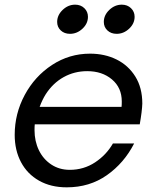

<svg xmlns="http://www.w3.org/2000/svg" viewBox="-20 -793 669 823"><path d="M43 -215Q43 -306 86 -386Q129 -466 203 -514.5Q277 -563 366 -563Q429 -563 479.5 -538Q530 -513 560 -465Q590 -417 590 -349Q589 -317 579 -260H129Q128 -252 128 -235Q128 -188 146.5 -149.5Q165 -111 199.5 -88Q234 -65 279 -65Q339 -65 387.5 -97Q436 -129 464 -178H555Q512 -94 438 -42Q364 10 266 10Q198 10 147.5 -18.5Q97 -47 70 -98Q43 -149 43 -215ZM501 -335Q502 -342 502 -358Q502 -417 460 -452.5Q418 -488 354 -488Q299 -488 253 -462.5Q207 -437 176 -389Q161 -365 150 -335ZM225 -699Q225 -728 248.5 -750.5Q272 -773 302 -773Q326 -773 341.5 -758Q357 -743 357 -721Q357 -692 333.5 -670Q310 -648 280 -648Q256 -648 240.5 -662.5Q225 -677 225 -699ZM425 -699Q425 -728 448.5 -750.5Q472 -773 502 -773Q526 -773 541.5 -758Q557 -743 557 -721Q557 -692 533.5 -670Q510 -648 480 -648Q456 -648 440.5 -662.5Q425 -677 425 -699Z"/></svg>

Font: Open Sauce One
Style: Italic
Weight: 400
Italic angle: -10°
Designer: Alfredo Marco Pradil
Foundry: Creative Sauce Fz LLC
Version: Version 1.477